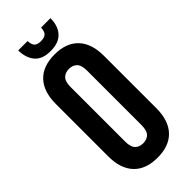

<svg xmlns="http://www.w3.org/2000/svg" viewBox="-273 -891 942 942"><g transform="rotate(-45 198.0 -420.0)"><path d="M141 -161Q141 -123 156.5 -107.5Q172 -92 198 -92Q224 -92 239.5 -107.5Q255 -123 255 -161V-539Q255 -577 239.5 -592.5Q224 -608 198 -608Q172 -608 156.5 -592.5Q141 -577 141 -539ZM31 -532Q31 -617 74 -662.5Q117 -708 198 -708Q279 -708 322 -662.5Q365 -617 365 -532V-168Q365 -83 322 -37.5Q279 8 198 8Q117 8 74 -37.5Q31 -83 31 -168ZM245 -848H310Q310 -795 282 -764Q254 -733 197 -733Q140 -733 113.5 -764Q87 -795 86 -848H151Q153 -819 164.5 -810Q176 -801 197 -801Q219 -801 231 -810Q243 -819 245 -848Z"/></g></svg>

Font: Bebas Neue
Style: Regular
Weight: 400
Designer: Ryoichi Tsunekawa
Foundry: Ryoichi Tsunekawa
Version: Version 1.300